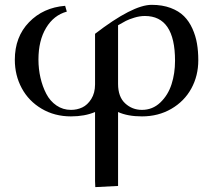

<svg xmlns="http://www.w3.org/2000/svg" viewBox="-20 -476 881 790"><path d="M41 -230Q41 -324.2 99.4 -384.5Q157.7 -444.8 248 -452.1L254.9 -428.2Q201.2 -413.6 169.7 -361.3Q138.2 -309.1 138.2 -231Q138.2 -192.4 146.5 -156.2Q154.8 -120.1 170.4 -90.1Q186 -60.1 212.4 -42Q238.8 -23.9 272 -23.9Q296.9 -23.9 318.4 -33.9Q339.8 -43.9 355.5 -68.6Q371.1 -93.3 371.1 -128.9V-336.9Q525.9 -456.1 604 -456.1Q647.9 -456.1 681.9 -443.4Q715.8 -430.7 737.1 -409.4Q758.3 -388.2 771.7 -358.2Q785.2 -328.1 790.5 -296.6Q795.9 -265.1 795.9 -228Q795.9 -164.1 767.1 -111.6Q738.3 -59.1 684.8 -28.1Q631.3 2.9 564 2.9Q505.4 2.9 465.8 -15.1V289.1L372.1 293.9L371.1 269V-15.1Q328.6 2.9 272 2.9Q204.6 2.9 151.4 -28.6Q98.1 -60.1 69.6 -113Q41 -166 41 -230ZM465.8 -130.9Q465.8 -77.6 494.9 -50.8Q523.9 -23.9 564 -23.9Q607.9 -23.9 639.6 -54.2Q671.4 -84.5 685.8 -129.2Q700.2 -173.8 700.2 -226.1Q700.2 -410.2 576.2 -410.2Q554.7 -410.2 532.5 -403.3Q510.3 -396.5 498 -390.1Q485.8 -383.8 465.8 -372.1Z"/></svg>

Font: Dehuti
Style: Bold
Weight: 700
Version: Version 1.2